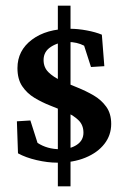

<svg xmlns="http://www.w3.org/2000/svg" viewBox="-20 -571 438 682"><path d="M183.1 6.8Q149.4 6.8 110.4 -2.2Q71.3 -11.2 43.9 -26.4L40 -140.1L87.9 -143.1L113.3 -63.5Q147.5 -41 193.4 -41Q229.5 -41 252.9 -56.6Q276.4 -72.3 276.4 -99.6Q276.4 -126.5 259.5 -143.3Q242.7 -160.2 215.8 -172.1Q189 -184.1 158.9 -195.8Q128.9 -207.5 102.3 -223.6Q75.7 -239.7 58.8 -264.9Q42 -290 42 -329.1Q42 -391.6 93.5 -430.2Q145 -468.8 229 -468.8Q256.8 -468.8 288.3 -462.9Q319.8 -457 341.8 -447.8L350.6 -335.9L303.2 -333L278.8 -408.7Q253.4 -421.9 221.2 -421.9Q188 -421.9 161.4 -405Q134.8 -388.2 134.8 -357.9Q134.8 -331.5 152.1 -314.5Q169.4 -297.4 196.8 -284.9Q224.1 -272.5 254.6 -260.3Q285.2 -248 312.5 -232.2Q339.8 -216.3 357.4 -191.9Q375 -167.5 375 -130.9Q375 -90.8 350.8 -59.8Q326.7 -28.8 283.4 -11Q240.2 6.8 183.1 6.8ZM185.5 90.8V-550.8H230.5V90.8Z"/></svg>

Font: Lateef SemiBold
Style: Regular
Weight: 600
Designer: SIL International
Foundry: SIL International
Version: Version 4.200